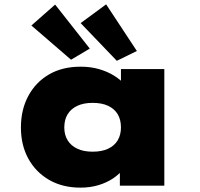

<svg xmlns="http://www.w3.org/2000/svg" viewBox="-20 -852 916 881"><path d="M349 9Q267 9 205.5 -26.5Q144 -62 110 -124Q76 -186 76 -267Q76 -349 110 -412Q144 -475 205 -510.5Q266 -546 350 -546Q396 -546 434 -535Q472 -524 501.5 -506Q531 -488 551.5 -465.5Q572 -443 580 -422L535 -417V-535H734V0H530V-142L573 -130Q567 -103 547.5 -78Q528 -53 499 -33.5Q470 -14 432 -2.5Q394 9 349 9ZM405 -156Q447 -156 476 -169.5Q505 -183 520 -208Q535 -233 535 -267Q535 -303 520 -328Q505 -353 476 -366.5Q447 -380 405 -380Q364 -380 335 -366.5Q306 -353 290.5 -328Q275 -303 275 -267Q275 -233 290.5 -208Q306 -183 335 -169.5Q364 -156 405 -156ZM516 -573 350 -746 467 -832 608 -618ZM306 -578 124 -735 233 -831 392 -629Z"/></svg>

Font: Lexend Giga Black
Style: Regular
Weight: 900
Designer: Bonnie Shaver-Troup, Thomas Jockin
Foundry: Lexend
Version: Version 1.007